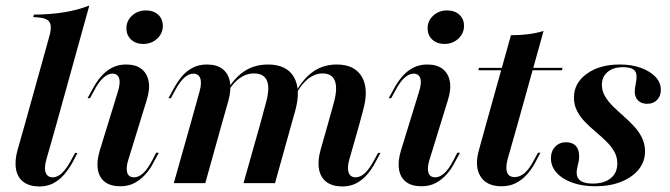

<svg xmlns="http://www.w3.org/2000/svg" viewBox="-20 -661 2417 693"><path d="M68.5 -208.1 156.5 -524.2Q165.3 -553.2 162.9 -569.4Q160.5 -585.5 146 -591.9Q131.5 -598.4 100 -599.2L102.4 -608.1Q164.5 -608.9 212.9 -616.9Q261.3 -625 302.4 -641.1L182.3 -208.1ZM147.6 -86.3Q138.7 -55.6 144.8 -38.3Q150.8 -21 170.2 -21Q187.1 -21 203.2 -35.9Q219.4 -50.8 235.5 -80.6L250.8 -108.9H259.7L241.9 -75Q228.2 -50 210.9 -30.2Q193.5 -10.5 171.8 0.8Q150 12.1 121 12.1Q85.5 11.3 64.5 -4.4Q43.5 -20.2 37.9 -50Q32.3 -79.8 43.5 -120.2L68.5 -208.1H182.3Z M443.5 -85.5Q433.9 -55.6 439.1 -38.3Q444.4 -21 463.7 -21Q480.6 -21 496.8 -35.9Q512.9 -50.8 529 -81.5L543.5 -109.7H553.2L534.7 -75.8Q521.8 -50 504 -30.6Q486.3 -11.3 464.5 0Q442.7 11.3 414.5 11.3Q379 11.3 358.5 -4.4Q337.9 -20.2 333.1 -49.6Q328.2 -79 340.3 -118.5L405.6 -330.6Q415.3 -361.3 410.1 -378.2Q404.8 -395.2 385.5 -395.2Q369.4 -395.2 352.8 -380.2Q336.3 -365.3 320.2 -334.7L304.8 -306.5H296L314.5 -340.3Q328.2 -366.1 345.6 -385.9Q362.9 -405.6 385.1 -416.9Q407.3 -428.2 434.7 -428.2Q470.2 -428.2 490.7 -412.1Q511.3 -396 516.5 -366.9Q521.8 -337.9 508.9 -297.6ZM496.8 -502.4Q470.2 -502.4 453.2 -518.1Q436.3 -533.9 436.3 -558.9Q436.3 -586.3 456.9 -604.8Q477.4 -623.4 506.5 -623.4Q533.9 -623.4 550.8 -608.1Q567.7 -592.7 567.7 -567.7Q567.7 -540.3 547.2 -521.4Q526.6 -502.4 496.8 -502.4Z M917.7 -208.1 938.7 -285.5Q954.8 -341.1 944 -368.5Q933.1 -396 896.8 -396Q862.1 -396 833.1 -369Q804 -341.9 778.2 -284.7L775.8 -289.5Q807.3 -360.5 848.8 -394.4Q890.3 -428.2 946.8 -428.2Q1014.5 -428.2 1040.7 -383.1Q1066.9 -337.9 1045.2 -259.7L1030.6 -208.1ZM1162.1 -208.1 1184.7 -289.5Q1199.2 -341.9 1188.7 -369Q1178.2 -396 1144.4 -396Q1111.3 -396 1083.1 -368.5Q1054.8 -341.1 1029.8 -284.7L1027.4 -289.5Q1058.9 -360.5 1099.6 -394.4Q1140.3 -428.2 1195.2 -428.2Q1260.5 -428.2 1286.3 -383.5Q1312.1 -338.7 1290.3 -262.1L1275.8 -208.1ZM666.1 -208.1 700 -329.8Q708.9 -361.3 702.8 -378.2Q696.8 -395.2 677.4 -395.2Q661.3 -395.2 644.8 -380.2Q628.2 -365.3 612.1 -334.7L596.8 -306.5H587.9L606.5 -340.3Q620.2 -366.1 637.1 -385.9Q654 -405.6 676.2 -416.9Q698.4 -428.2 726.6 -428.2Q762.1 -428.2 783.1 -412.1Q804 -396 809.7 -366.5Q815.3 -337.1 804 -296L779 -208.1ZM607.3 0 666.1 -208.1H779L721 0ZM858.9 0 917.7 -208.1H1030.6L972.6 0ZM1241.1 -86.3Q1232.3 -55.6 1238.3 -38.3Q1244.4 -21 1263.7 -21Q1280.6 -21 1296.8 -35.9Q1312.9 -50.8 1329 -80.6L1344.4 -108.9H1353.2L1334.7 -75Q1321.8 -50 1304.4 -30.2Q1287.1 -10.5 1265.3 0.8Q1243.5 12.1 1214.5 12.1Q1179 11.3 1158.1 -4.4Q1137.1 -20.2 1131.5 -50Q1125.8 -79.8 1137.1 -120.2L1162.1 -208.1H1275.8Z M1530.6 -85.5Q1521 -55.6 1526.2 -38.3Q1531.5 -21 1550.8 -21Q1567.7 -21 1583.9 -35.9Q1600 -50.8 1616.1 -81.5L1630.6 -109.7H1640.3L1621.8 -75.8Q1608.9 -50 1591.1 -30.6Q1573.4 -11.3 1551.6 0Q1529.8 11.3 1501.6 11.3Q1466.1 11.3 1445.6 -4.4Q1425 -20.2 1420.2 -49.6Q1415.3 -79 1427.4 -118.5L1492.7 -330.6Q1502.4 -361.3 1497.2 -378.2Q1491.9 -395.2 1472.6 -395.2Q1456.5 -395.2 1439.9 -380.2Q1423.4 -365.3 1407.3 -334.7L1391.9 -306.5H1383.1L1401.6 -340.3Q1415.3 -366.1 1432.7 -385.9Q1450 -405.6 1472.2 -416.9Q1494.4 -428.2 1521.8 -428.2Q1557.3 -428.2 1577.8 -412.1Q1598.4 -396 1603.6 -366.9Q1608.9 -337.9 1596 -297.6ZM1583.9 -502.4Q1557.3 -502.4 1540.3 -518.1Q1523.4 -533.9 1523.4 -558.9Q1523.4 -586.3 1544 -604.8Q1564.5 -623.4 1593.5 -623.4Q1621 -623.4 1637.9 -608.1Q1654.8 -592.7 1654.8 -567.7Q1654.8 -540.3 1634.3 -521.4Q1613.7 -502.4 1583.9 -502.4Z M1733.1 -208.1 1824.2 -533.9Q1857.3 -533.9 1885.9 -537.5Q1914.5 -541.1 1941.9 -549.2L1846.8 -208.1ZM1706.5 -407.3 1708.9 -416.1H2010.5L2008.1 -407.3ZM1790.3 11.3Q1736.3 11.3 1714.1 -24.6Q1691.9 -60.5 1708.9 -120.2L1733.1 -208.1H1846.8L1812.1 -86.3Q1804 -54.8 1810.5 -38.3Q1816.9 -21.8 1837.9 -21.8Q1856.5 -21.8 1873.8 -36.7Q1891.1 -51.6 1907.3 -83.1L1921.8 -109.7H1930.6L1911.3 -73.4Q1898.4 -49.2 1881 -30.2Q1863.7 -11.3 1841.5 0Q1819.4 11.3 1790.3 11.3Z M2129 11.3Q2082.3 11.3 2046 -1.6Q2009.7 -14.5 1989.1 -37.5Q1968.5 -60.5 1968.5 -89.5Q1968.5 -115.3 1983.9 -131.5Q1999.2 -147.6 2023.4 -147.6Q2045.2 -147.6 2057.3 -135.5Q2069.4 -123.4 2070.2 -100.8Q2071 -85.5 2066.1 -67.3Q2061.3 -49.2 2061.3 -36.3Q2062.1 -16.9 2076.6 -7.7Q2091.1 1.6 2119.4 1.6Q2160.5 1.6 2184.3 -17.7Q2208.1 -37.1 2208.1 -71Q2208.1 -95.2 2196.8 -114.5Q2185.5 -133.9 2167.7 -151.2Q2150 -168.5 2129.8 -185.5Q2109.7 -202.4 2091.9 -220.6Q2074.2 -238.7 2062.9 -260.5Q2051.6 -282.3 2051.6 -308.9Q2051.6 -361.3 2098 -394.8Q2144.4 -428.2 2216.9 -428.2Q2259.7 -428.2 2293.1 -416.1Q2326.6 -404 2346 -383.5Q2365.3 -362.9 2365.3 -337.1Q2365.3 -314.5 2351.6 -300.4Q2337.9 -286.3 2316.1 -286.3Q2296 -286.3 2283.9 -297.6Q2271.8 -308.9 2271 -328.2Q2271 -341.9 2274.6 -358.9Q2278.2 -375.8 2277.4 -386.3Q2277.4 -403.2 2265.3 -410.9Q2253.2 -418.5 2228.2 -418.5Q2193.5 -418.5 2173 -401.2Q2152.4 -383.9 2152.4 -354.8Q2152.4 -333.1 2163.7 -313.7Q2175 -294.4 2192.7 -277Q2210.5 -259.7 2230.2 -242.3Q2250 -225 2267.7 -206Q2285.5 -187.1 2296.8 -164.5Q2308.1 -141.9 2308.1 -114.5Q2308.1 -77.4 2285.1 -49.2Q2262.1 -21 2221.8 -4.8Q2181.5 11.3 2129 11.3Z"/></svg>

Font: Playfair 144pt
Style: Bold Italic
Weight: 700
Italic angle: -15.6°
Designer: Claus Eggers Sørensen
Foundry: Claus Eggers Sørensen
Version: Version 2.203